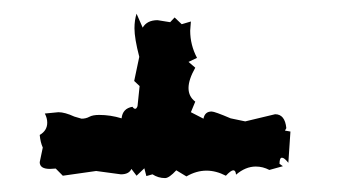

<svg xmlns="http://www.w3.org/2000/svg" viewBox="-20 -444 484 276"><path d="M217.3 -188Q207.5 -188 199.2 -193.4L190.4 -190.9L187.5 -202.1L176.3 -191.4L168.9 -201.2Q165.5 -193.4 153.8 -193.4L118.2 -198.2L70.3 -191.4L60.1 -201.7L51.8 -201.2Q37.1 -201.2 37.1 -210.9L41.5 -231.9Q38.1 -239.3 37.1 -250Q47.9 -256.3 47.9 -267.6Q47.9 -274.4 44.4 -280.8L64 -282.7Q73.2 -282.7 86.9 -276.4L97.2 -273.4Q103.5 -273.4 108.4 -276.1Q113.3 -278.8 122.6 -278.8Q138.7 -278.8 154.8 -273.9Q156.2 -288.1 170.4 -290.5Q172.4 -287.6 174.3 -287.6Q176.3 -287.6 177.7 -291.5L180.7 -320.3L172.9 -327.6L180.2 -362.3Q173.3 -388.7 173.3 -403.3Q173.3 -415 176.3 -424.3L185.1 -404.3Q191.4 -415 206.5 -415L224.6 -412.1L231 -418.9L241.2 -409.2L254.4 -413.1L253.4 -399.9Q253.4 -379.4 263.2 -360.8L251 -355L260.7 -346.7Q251 -329.6 251 -317.4Q251 -305.2 260.7 -297.9L254.4 -282.7L272.5 -273.4Q274.4 -283.7 284.2 -283.7Q288.6 -283.7 311.5 -273.9L332.5 -269.5L375.5 -279.8Q389.6 -279.8 391.6 -259.8L389.6 -256.3L397.5 -254.9L394.5 -210Q388.7 -217.3 385.3 -217.3Q381.8 -217.3 381.8 -208.5L386.7 -205.1L367.2 -199.7Q357.9 -204.6 347.7 -204.6Q333 -204.6 319.3 -192.9Q318.8 -199.2 315.4 -199.2Q312 -199.2 304.7 -191.4Q290.5 -198.7 276.9 -198.7Q262.2 -198.7 248 -190.4L233.4 -199.2Q223.1 -188 217.3 -188Z"/></svg>

Font: Truetypewriter PolyglOTT
Style: Regular
Weight: 400
Designer: Sergey Beatoff a.k.a. Sam_T
Version: Version 3.76